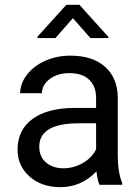

<svg xmlns="http://www.w3.org/2000/svg" viewBox="-20 -770 584 800"><path d="M394.5 0Q386.7 -15.6 381.8 -55.7Q318.8 9.8 231.4 9.8Q153.3 9.8 103.3 -34.4Q53.2 -78.6 53.2 -146.5Q53.2 -229 116 -274.7Q178.7 -320.3 292.5 -320.3H380.4V-361.8Q380.4 -409.2 352.1 -437.3Q323.7 -465.3 268.6 -465.3Q220.2 -465.3 187.5 -440.9Q154.8 -416.5 154.8 -381.8H64Q64 -421.4 92 -458.3Q120.1 -495.1 168.2 -516.6Q216.3 -538.1 273.9 -538.1Q365.2 -538.1 417 -492.4Q468.8 -446.8 470.7 -366.7V-123.5Q470.7 -50.8 489.3 -7.8V0ZM244.6 -68.8Q287.1 -68.8 325.2 -90.8Q363.3 -112.8 380.4 -147.9V-256.3H309.6Q143.6 -256.3 143.6 -159.2Q143.6 -116.7 171.9 -92.8Q200.2 -68.8 244.6 -68.8ZM431.6 -616.2V-611.3H356.9L283.7 -694.3L210.9 -611.3H136.2V-617.2L256.3 -750H311Z"/></svg>

Font: APIMedia Roboto
Style: Regular
Weight: 400
Designer: Google
Version: Version 2.137; 2017